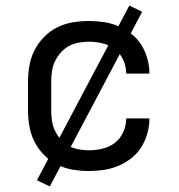

<svg xmlns="http://www.w3.org/2000/svg" viewBox="-20 -603 640 686"><path d="M298 8Q268 8 239 3Q210 -2 184 -15Q158 -28 137 -49.5Q116 -71 103 -97Q90 -123 85 -152Q80 -181 80 -210V-310Q80 -339 85 -368Q90 -397 103 -423Q116 -449 137 -470.5Q158 -492 184 -505Q210 -518 239 -523Q268 -528 298 -528Q325 -528 351.5 -524Q378 -520 403 -509.5Q428 -499 449.5 -482Q471 -465 485 -442.5Q499 -420 506.5 -393.5Q514 -367 514 -340H431Q431 -365 420.5 -388.5Q410 -412 391 -427Q372 -442 347 -448Q322 -454 298 -454Q279 -454 260.5 -450.5Q242 -447 225.5 -438Q209 -429 196.5 -414.5Q184 -400 176 -383Q168 -366 165.5 -347.5Q163 -329 163 -310V-210Q163 -191 165.5 -172.5Q168 -154 176 -137Q184 -120 196.5 -105.5Q209 -91 225.5 -82Q242 -73 260.5 -69.5Q279 -66 298 -66Q322 -66 347 -72Q372 -78 391 -93Q410 -108 420.5 -131.5Q431 -155 431 -180H514Q514 -153 506.5 -126.5Q499 -100 485 -77.5Q471 -55 449.5 -38Q428 -21 403 -10.5Q378 0 351.5 4Q325 8 298 8ZM158 63 112 41 442 -583 488 -561Z"/></svg>

Font: Iosevka Aile
Style: Regular
Weight: 400
Designer: Belleve Invis
Foundry: Belleve Invis
Version: Version 28.0.1; ttfautohint (v1.8.4)